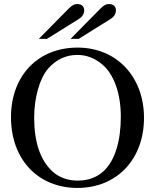

<svg xmlns="http://www.w3.org/2000/svg" viewBox="-20 -910 762 944"><path d="M574 -337C574 -217 546 -123 491 -70C456 -37 412 -22 362 -22C316 -22 272 -36 238 -67C177 -123 148 -213 148 -332C148 -427 174 -524 217 -573C256 -618 306 -640 360 -640C407 -640 447 -623 483 -593C540 -545 574 -451 574 -337ZM688 -331C688 -529 557 -676 361 -676C166 -676 34 -537 34 -334C34 -126 167 14 361 14C553 14 688 -125 688 -331ZM171 -719H211L365 -815C386 -828 394 -842 394 -860C394 -879 380 -890 360 -890C347 -890 337 -887 317 -867ZM327 -719H367L521 -815C542 -828 550 -842 550 -860C550 -879 536 -890 516 -890C503 -890 493 -887 473 -867Z"/></svg>

Font: XITS Math
Style: Regular
Weight: 400
Designer: MicroPress Inc., with final additions and corrections provided by Coen Hoffman, Elsevier (retired)
Version: Version 1.302